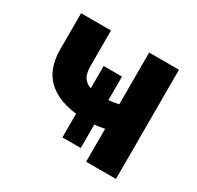

<svg xmlns="http://www.w3.org/2000/svg" viewBox="-120 -668 827 806"><g transform="rotate(30 293.5 -264.5)"><path d="M304.2 -150.4Q183.6 -150.4 119.9 -200.9Q56.2 -251.5 56.2 -354V-529.3H201.2V-356.9Q201.2 -308.6 226.3 -288.8Q251.5 -269 304.2 -269Q342.3 -269 378.9 -276.9Q415.5 -284.7 457.5 -299.3V-180.7Q439.9 -173.3 414.1 -166.3Q388.2 -159.2 359.6 -154.8Q331.1 -150.4 304.2 -150.4ZM386.2 0V-529.3H530.8V0ZM249 -38.6V-384.8H337.9V-38.6Z"/></g></svg>

Font: Inter 24pt
Style: Bold
Weight: 700
Designer: Rasmus Andersson
Foundry: rsms
Version: Version 4.001;git-66647c0bb